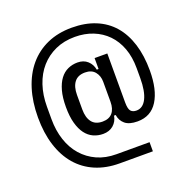

<svg xmlns="http://www.w3.org/2000/svg" viewBox="-143 -848 1092 1107"><g transform="rotate(-20 402.5 -295.0)"><path d="M609 120H405Q323 120 257.5 92Q192 64 146.5 11Q101 -42 77 -118Q53 -194 53 -289Q53 -385 77.5 -463Q102 -541 148.5 -596Q195 -651 261.5 -680.5Q328 -710 412 -710Q494 -710 557.5 -684Q621 -658 664 -608.5Q707 -559 729.5 -487Q752 -415 752 -324Q752 -206 710 -139Q668 -72 586 -72Q535 -72 509.5 -93.5Q484 -115 479 -150H469Q463 -115 438 -93.5Q413 -72 375 -72Q343 -72 315.5 -84.5Q288 -97 268 -123.5Q248 -150 236.5 -191.5Q225 -233 225 -291Q225 -349 236.5 -390.5Q248 -432 268 -458.5Q288 -485 315.5 -497.5Q343 -510 375 -510Q412 -510 436 -488.5Q460 -467 466 -433H477V-500H555V-200Q555 -160 566.5 -146.5Q578 -133 601 -133Q641 -133 663 -177Q685 -221 685 -302V-362Q685 -431 665 -485Q645 -539 608.5 -576.5Q572 -614 521.5 -634Q471 -654 411 -654Q344 -654 291 -630Q238 -606 200.5 -563.5Q163 -521 143 -461.5Q123 -402 123 -330V-254Q123 -184 142.5 -125.5Q162 -67 199 -25Q236 17 288 40.5Q340 64 406 64H609ZM396 -140Q436 -140 456.5 -164Q477 -188 477 -232V-355Q477 -391 456.5 -416Q436 -441 396 -441Q352 -441 330.5 -413Q309 -385 309 -335V-246Q309 -196 330.5 -168Q352 -140 396 -140Z"/></g></svg>

Font: IBM Plex Sans Condensed Text
Style: Regular
Weight: 450
Width: 3
Designer: Mike Abbink, Paul van der Laan, Pieter van Rosmalen
Foundry: Bold Monday
Version: Version 1.1